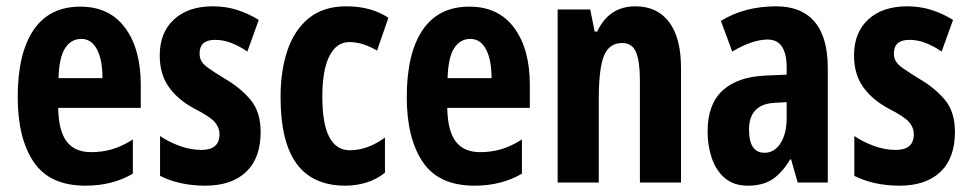

<svg xmlns="http://www.w3.org/2000/svg" viewBox="-20 -577 3066 607"><path d="M234 -556Q326 -556 375.5 -489Q425 -422 425 -309V-236H164Q165 -164 190.5 -130Q216 -96 268 -96Q303 -96 334 -105Q365 -114 400 -136V-28Q336 10 250 10Q137 10 86.5 -65Q36 -140 36 -270Q36 -408 86 -482Q136 -556 234 -556ZM237 -454Q205 -454 186 -425Q167 -396 165 -330H304Q304 -388 286.5 -421Q269 -454 237 -454Z M804 -160Q804 -77 758 -33.5Q712 10 629 10Q548 10 486 -21V-147Q512 -129 547 -116Q582 -103 617 -103Q674 -103 674 -153Q674 -173 659.5 -190.5Q645 -208 592 -235Q541 -263 513 -303Q485 -343 485 -402Q485 -474 530 -515.5Q575 -557 653 -557Q693 -557 728.5 -546Q764 -535 798 -514L762 -414Q739 -430 713 -440.5Q687 -451 660 -451Q611 -451 611 -408Q611 -394 617 -383.5Q623 -373 640 -361Q657 -349 691 -328Q741 -299 772.5 -261Q804 -223 804 -160Z M1072 10Q969 10 918 -59Q867 -128 867 -271Q867 -354 889 -418.5Q911 -483 957 -520Q1003 -557 1074 -557Q1115 -557 1147.5 -548Q1180 -539 1208 -521L1172 -417Q1127 -444 1084 -444Q1044 -444 1021.5 -400Q999 -356 999 -271Q999 -102 1086 -102Q1142 -102 1197 -142V-31Q1171 -10 1138.5 0Q1106 10 1072 10Z M1464 -556Q1556 -556 1605.5 -489Q1655 -422 1655 -309V-236H1394Q1395 -164 1420.5 -130Q1446 -96 1498 -96Q1533 -96 1564 -105Q1595 -114 1630 -136V-28Q1566 10 1480 10Q1367 10 1316.5 -65Q1266 -140 1266 -270Q1266 -408 1316 -482Q1366 -556 1464 -556ZM1467 -454Q1435 -454 1416 -425Q1397 -396 1395 -330H1534Q1534 -388 1516.5 -421Q1499 -454 1467 -454Z M1989 -557Q2058 -557 2095.5 -507Q2133 -457 2133 -362V0H2003V-324Q2003 -382 1991 -411.5Q1979 -441 1947 -441Q1906 -441 1889.5 -401Q1873 -361 1873 -263V0H1743V-547H1846L1860 -477H1868Q1905 -557 1989 -557Z M2434 -557Q2514 -557 2555.5 -508Q2597 -459 2597 -362V0H2502L2481 -73H2478Q2453 -31 2422.5 -10.5Q2392 10 2344 10Q2299 10 2271 -14.5Q2243 -39 2230 -78Q2217 -117 2217 -161Q2217 -247 2264 -290.5Q2311 -334 2399 -338L2467 -341V-363Q2467 -452 2407 -452Q2359 -452 2295 -414L2259 -511Q2334 -557 2434 -557ZM2430 -252Q2348 -248 2348 -167Q2348 -94 2397 -94Q2428 -94 2447.5 -124Q2467 -154 2467 -204V-254Z M2999 -160Q2999 -77 2953 -33.5Q2907 10 2824 10Q2743 10 2681 -21V-147Q2707 -129 2742 -116Q2777 -103 2812 -103Q2869 -103 2869 -153Q2869 -173 2854.5 -190.5Q2840 -208 2787 -235Q2736 -263 2708 -303Q2680 -343 2680 -402Q2680 -474 2725 -515.5Q2770 -557 2848 -557Q2888 -557 2923.5 -546Q2959 -535 2993 -514L2957 -414Q2934 -430 2908 -440.5Q2882 -451 2855 -451Q2806 -451 2806 -408Q2806 -394 2812 -383.5Q2818 -373 2835 -361Q2852 -349 2886 -328Q2936 -299 2967.5 -261Q2999 -223 2999 -160Z"/></svg>

Font: Noto Sans Armenian ExtraCondensed
Style: Bold
Weight: 700
Width: 2
Designer: Monotype Design Team
Foundry: Monotype Imaging Inc.
Version: Version 2.008; ttfautohint (v1.8.4.7-5d5b)